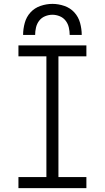

<svg xmlns="http://www.w3.org/2000/svg" viewBox="-20 -969 540 989"><path d="M75 0H425V-57H281V-679H425V-735H75V-679H219V-57H75ZM99 -789H161Q161 -808 165.5 -827.5Q170 -847 182 -862.5Q194 -878 212.5 -885.5Q231 -893 250 -893Q269 -893 287.5 -885.5Q306 -878 318 -862.5Q330 -847 334.5 -827.5Q339 -808 339 -789H401Q401 -820 392.5 -851Q384 -882 363 -905Q342 -928 311.5 -938.5Q281 -949 250 -949Q219 -949 188.5 -938.5Q158 -928 137 -905Q116 -882 107.5 -851Q99 -820 99 -789Z"/></svg>

Font: Iosevka SS09 Light
Style: Regular
Weight: 300
Monospace: yes
Designer: Belleve Invis
Foundry: Belleve Invis
Version: Version 5.2.1; ttfautohint (v1.8.3)